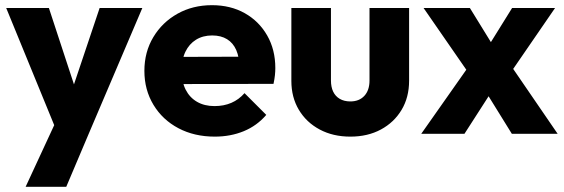

<svg xmlns="http://www.w3.org/2000/svg" viewBox="-20 -517 2179 742"><path d="M204 2 4 -486H169L296 -99H235L365 -486H530L322 2ZM79 205 225 -110 322 2 236 205Z M810 11Q731 11 669.5 -21.5Q608 -54 573 -112Q538 -170 538 -243Q538 -316 572.5 -373.5Q607 -431 666 -464Q725 -497 799 -497Q871 -497 926 -466Q981 -435 1012.5 -380Q1044 -325 1044 -254Q1044 -241 1042.5 -226.5Q1041 -212 1037 -193L618 -192V-297L972 -298L906 -254Q905 -296 893 -323.5Q881 -351 857.5 -365.5Q834 -380 800 -380Q764 -380 737.5 -363.5Q711 -347 696.5 -317Q682 -287 682 -244Q682 -201 697.5 -170.5Q713 -140 741.5 -123.5Q770 -107 809 -107Q845 -107 874 -119.5Q903 -132 925 -157L1009 -73Q973 -31 922 -10Q871 11 810 11Z M1334 11Q1267 11 1215.5 -16.5Q1164 -44 1135 -92.5Q1106 -141 1106 -204V-486H1259V-206Q1259 -181 1267.5 -163Q1276 -145 1293 -135Q1310 -125 1334 -125Q1368 -125 1388 -146.5Q1408 -168 1408 -206V-486H1561V-205Q1561 -141 1532 -92.5Q1503 -44 1452 -16.5Q1401 11 1334 11Z M1958 0 1841 -189 1808 -210 1617 -486H1796L1905 -309L1937 -289L2135 0ZM1608 0 1807 -283 1894 -185 1775 0ZM1936 -211 1849 -309 1959 -486H2125Z"/></svg>

Font: Outfit
Style: Bold
Weight: 700
Designer: Rodrigo Fuenzalida
Foundry: fragTYPE
Version: Version 1.100;gftools[0.9.27]